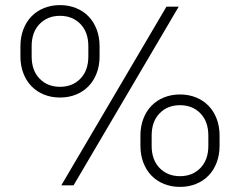

<svg xmlns="http://www.w3.org/2000/svg" viewBox="-20 -726 940 752"><path d="M215 -344Q181 -344 152.5 -355.5Q124 -367 103.5 -388Q83 -409 71.5 -439Q60 -469 60 -505V-545Q60 -581 71.5 -611Q83 -641 103.5 -662Q124 -683 152.5 -694.5Q181 -706 215 -706Q249 -706 277.5 -694.5Q306 -683 326.5 -662Q347 -641 358.5 -611Q370 -581 370 -545V-505Q370 -469 358.5 -439Q347 -409 326.5 -388Q306 -367 277.5 -355.5Q249 -344 215 -344ZM215 -386Q264 -386 295 -418Q326 -450 326 -505V-545Q326 -600 295 -632Q264 -664 215 -664Q166 -664 135 -632Q104 -600 104 -545V-505Q104 -450 135 -418Q166 -386 215 -386ZM685 6Q651 6 622.5 -5.5Q594 -17 573.5 -38Q553 -59 541.5 -89Q530 -119 530 -155V-195Q530 -231 541.5 -261Q553 -291 573.5 -312Q594 -333 622.5 -344.5Q651 -356 685 -356Q719 -356 747.5 -344.5Q776 -333 796.5 -312Q817 -291 828.5 -261Q840 -231 840 -195V-155Q840 -119 828.5 -89Q817 -59 796.5 -38Q776 -17 747.5 -5.5Q719 6 685 6ZM685 -36Q734 -36 765 -68Q796 -100 796 -155V-195Q796 -250 765 -282Q734 -314 685 -314Q636 -314 605 -282Q574 -250 574 -195V-155Q574 -100 605 -68Q636 -36 685 -36ZM632 -700H680L268 0H220Z"/></svg>

Font: PT Root UI Light
Style: Regular
Weight: 300
Designer: Vitaly Kuzmin
Foundry: ParaType Ltd.
Version: Version 2.000G